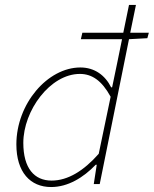

<svg xmlns="http://www.w3.org/2000/svg" viewBox="-20 -742 620 774"><path d="M186 12C254 12 316 -26 366 -78H370L358 0H382L500 -584L574 -588L580 -610H505L528 -722H500L477 -610H312L306 -584H472L452 -486L432 -390H428C404 -438 362 -470 304 -470C172 -470 46 -324 46 -160C46 -48 102 12 186 12ZM188 -14C118 -14 74 -64 74 -166C74 -296 182 -444 302 -444C350 -444 390 -418 426 -352L378 -122C318 -54 254 -14 188 -14Z"/></svg>

Font: Source Sans Pro ExtraLight
Style: Italic
Weight: 200
Italic angle: -11°
Designer: Paul D. Hunt
Foundry: Adobe Systems Incorporated
Version: Version 3.006;hotconv 1.0.111;makeotfexe 2.5.65597